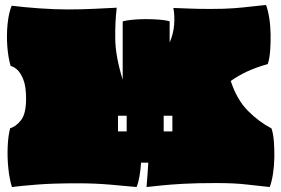

<svg xmlns="http://www.w3.org/2000/svg" viewBox="-20 -736 1133 773"><path d="M28 17Q18 -15 13.5 -59Q9 -103 11 -147Q13 -191 21 -220Q44 -226 64.5 -252Q85 -278 85 -338Q85 -389 73.5 -417Q62 -445 47.5 -457Q33 -469 23 -470Q13 -503 9.5 -548.5Q6 -594 10.5 -639Q15 -684 27 -713Q74 -707 136.5 -702.5Q199 -698 254 -698Q308 -698 358.5 -700.5Q409 -703 450 -705Q443 -648 444 -578.5Q445 -509 474 -415V-650Q488 -654 513 -656.5Q538 -659 566.5 -659Q595 -659 621 -657Q647 -655 663 -650V-565Q678 -599 681 -636Q684 -673 678 -704Q707 -703 743 -701.5Q779 -700 826 -700Q885 -700 923 -703Q961 -706 989.5 -709.5Q1018 -713 1051 -716Q1059 -695 1064 -663.5Q1069 -632 1069.5 -597Q1070 -562 1067.5 -530.5Q1065 -499 1058 -478Q1008 -464 972.5 -447Q937 -430 909 -410Q934 -334 978.5 -289.5Q1023 -245 1073 -219Q1080 -199 1082.5 -168Q1085 -137 1084.5 -102.5Q1084 -68 1079 -36Q1074 -4 1066 17Q1025 13 975 7Q925 1 851 1Q769 1 717 4Q665 7 631.5 10.5Q598 14 570 17Q572 -11 574 -35Q576 -59 577 -81H548Q546 -52 541.5 -26Q537 0 530 17Q488 13 425.5 7.5Q363 2 293 2Q194 2 130.5 7Q67 12 28 17ZM455 -207H490V-270H455ZM639 -207H674V-270H639Z"/></svg>

Font: Oi
Style: Regular
Weight: 400
Designer: Kostas Bartsokas, Mohamad Dakak
Foundry: Foundry5
Version: Version 4.000